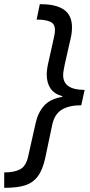

<svg xmlns="http://www.w3.org/2000/svg" viewBox="-57 -734 427 912"><path d="M-37 158V85Q11 85 39 70Q67 55 77 8L112 -148Q123 -199 152 -231.5Q181 -264 239 -274V-277Q200 -288 182.5 -314.5Q165 -341 165 -380Q165 -394 167.5 -410.5Q170 -427 174 -443L197 -546Q200 -559 202 -570.5Q204 -582 204 -592Q204 -621 181 -631Q158 -641 117 -641L132 -714H138Q210 -714 247.5 -687.5Q285 -661 285 -604Q285 -588 282.5 -571.5Q280 -555 275 -536L251 -430Q248 -414 245.5 -401.5Q243 -389 243 -377Q243 -307 345 -307L329 -234Q271 -234 236.5 -213Q202 -192 191 -141L158 16Q146 72 123 103Q100 134 63 146Q26 158 -30 158Z"/></svg>

Font: Manna Sans
Style: Italic
Weight: 400
Italic angle: -12°
Designer: Monotype Design Team
Foundry: Monotype Imaging Inc.
Version: Version 2.001.1; ttfautohint (v1.8.2)